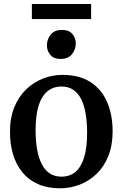

<svg xmlns="http://www.w3.org/2000/svg" viewBox="-20 -952 628 982"><path d="M31 -277.5Q31 -349 53.2 -403.5Q75.5 -458 113.8 -494.8Q152 -531.5 200 -550.2Q248 -569 299.5 -569Q386 -569 443 -532Q500 -495 528 -429.8Q556 -364.5 556 -280.5Q556 -208.5 534 -153.8Q512 -99 473.8 -62.5Q435.5 -26 387.5 -7.5Q339.5 11 287.5 11Q223 11 174.8 -10.2Q126.5 -31.5 94.8 -70.2Q63 -109 47 -161.8Q31 -214.5 31 -277.5ZM295 -48.5Q337 -48.5 366 -73Q395 -97.5 410.2 -147Q425.5 -196.5 425.5 -271.5Q425.5 -324.5 418.5 -368Q411.5 -411.5 396 -443.2Q380.5 -475 355.5 -492.2Q330.5 -509.5 294.5 -509.5Q252.5 -509.5 222.8 -485.2Q193 -461 177.5 -411.5Q162 -362 162 -286.5Q162 -233.5 169.5 -189.8Q177 -146 192.8 -114.2Q208.5 -82.5 233.8 -65.5Q259 -48.5 295 -48.5ZM289 -650.5Q255 -650.5 237.5 -671.2Q220 -692 220 -719.5Q220 -751 239.2 -775Q258.5 -799 297 -799H298Q332 -799 349.8 -778.5Q367.5 -758 367.5 -730.5Q367.5 -699 348.2 -674.8Q329 -650.5 290 -650.5ZM446 -931.5V-854.5H143V-931.5Z"/></svg>

Font: Merriweather 20pt SemiBold
Style: Regular
Weight: 600
Version: Version 2.100